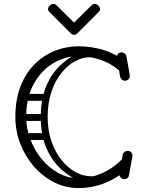

<svg xmlns="http://www.w3.org/2000/svg" viewBox="-20 -945 751 975"><path d="M379 10Q312 10 253.5 -20Q195 -50 151 -101Q107 -152 82.5 -216.5Q58 -281 58 -351Q58 -439 84 -506Q110 -573 155.5 -618.5Q201 -664 258.5 -687Q316 -710 379 -710Q444 -710 506 -691Q568 -672 618 -632Q631 -622 631 -608Q631 -596 622 -588Q613 -581 605 -581Q592 -581 583 -589Q540 -625 486.5 -642.5Q433 -660 379 -660Q310 -660 249.5 -623.5Q189 -587 151 -518Q113 -449 113 -351Q113 -293 134 -237.5Q155 -182 191.5 -137.5Q228 -93 276 -66.5Q324 -40 379 -40Q439 -40 495 -64Q551 -88 594 -131Q604 -141 617 -141Q628 -141 635 -135Q644 -129 644 -116Q644 -105 633 -94Q584 -45 517.5 -17.5Q451 10 379 10ZM611 -35Q601 -35 593.5 -43Q586 -51 586 -61Q586 -62 586.5 -63.5Q587 -65 587 -66L603 -159Q605 -167 612 -173Q619 -179 629 -179Q630 -179 631.5 -178.5Q633 -178 634 -178Q642 -177 647.5 -170Q653 -163 653 -154Q653 -153 652.5 -152Q652 -151 652 -149L635 -55Q632 -38 614 -35Q613 -35 612.5 -35Q612 -35 611 -35ZM615 -535Q605 -535 598.5 -541.5Q592 -548 590 -556Q582 -604 578 -624.5Q574 -645 573.5 -650Q573 -655 573 -655Q573 -665 580 -672Q587 -679 597 -679Q606 -679 613.5 -673Q621 -667 622 -658Q631 -610 634.5 -589.5Q638 -569 638.5 -564.5Q639 -560 639 -559Q639 -549 631.5 -542Q624 -535 615 -535ZM400 -18Q341 -41 292.5 -84Q244 -127 215.5 -193.5Q187 -260 187 -351Q187 -443 215.5 -509.5Q244 -576 293 -619.5Q342 -663 401 -685L442 -654Q403 -656 364 -635.5Q325 -615 293 -576Q261 -537 241.5 -480Q222 -423 222 -351Q222 -282 241.5 -226.5Q261 -171 293 -131.5Q325 -92 363.5 -71Q402 -50 440 -50Q445 -50 450 -50Q455 -50 459 -51ZM114 -433Q96 -433 96 -450Q96 -456 99.5 -462Q103 -468 113 -468H207Q225 -468 225 -451Q225 -444 221 -438.5Q217 -433 208 -433ZM108 -331Q90 -331 90 -348Q90 -354 93.5 -360Q97 -366 107 -366H201Q219 -366 219 -349Q219 -342 215 -336.5Q211 -331 202 -331ZM115 -234Q97 -234 97 -251Q97 -257 100.5 -263Q104 -269 114 -269H208Q226 -269 226 -252Q226 -245 222 -239.5Q218 -234 209 -234ZM266 -919 356 -830 446 -919Q452 -925 461 -925Q471 -925 479 -917Q488 -908 488 -899Q488 -891 481 -884L374 -777Q365 -768 356 -768Q347 -768 338 -777L231 -884Q224 -891 224 -899Q224 -908 233 -917Q241 -925 251 -925Q260 -925 266 -919Z"/></svg>

Font: Agu Display
Style: Regular
Weight: 400
Designer: Oluwaseun Badejo
Version: Version 1.103